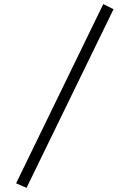

<svg xmlns="http://www.w3.org/2000/svg" viewBox="-20 -827 640 948"><path d="M111 100.5 59.5 78 490 -807 540.5 -781.5Z"/></svg>

Font: Fira Code Light Light
Style: Regular
Weight: 300
Monospace: yes
Version: Version 5.002